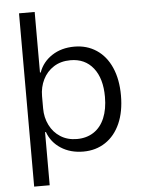

<svg xmlns="http://www.w3.org/2000/svg" viewBox="-60 -776 729 989"><g transform="rotate(-5 305.0 -281.0)"><path d="M76.1 -729H157.1V-415.7H160.9Q180.1 -469.3 228.9 -501.3Q277.7 -533.3 344.9 -533.3Q409.4 -533.3 458.9 -500.5Q508.4 -467.7 535.4 -406.4Q562.4 -345 562.4 -262Q562.4 -178.3 535.4 -117.3Q508.4 -56.3 458.9 -23.5Q409.4 9.3 344.9 9.3Q277.7 9.3 228.9 -22.4Q180.1 -54 160.9 -107.6H156.4V167H76.1ZM479.6 -262Q479.6 -357.3 436.7 -411.3Q393.9 -465.3 318.9 -465.3Q268.6 -465.3 232.1 -441.9Q195.7 -418.6 176.4 -379.4Q157.1 -340.1 157.1 -293.6V-229.7Q157.1 -183.1 176.6 -143.8Q196 -104.4 232.3 -81.2Q268.6 -58 317.4 -58Q367.4 -58 404.2 -82.2Q441 -106.4 460.3 -152.4Q479.6 -198.4 479.6 -262Z"/></g></svg>

Font: Mona Sans VF XLt
Style: Regular
Weight: 200
Designer: Deni Anggara
Foundry: GitHub
Version: Version 2.000;Glyphs 3.2.3 (3260)